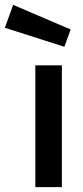

<svg xmlns="http://www.w3.org/2000/svg" viewBox="-79 -768 340 788"><path d="M66 0V-500H175V0ZM-25 -748 211 -647 185 -576 -59 -654Z"/></svg>

Font: TitilliumWebSemiBold
Style: Bold
Weight: 600
Version: Version 1.001;PS 57.000;hotconv 1.0.70;makeotf.lib2.5.55311